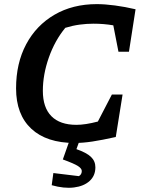

<svg xmlns="http://www.w3.org/2000/svg" viewBox="-20 -684 692 932"><path d="M343 10Q206 10 132 -59Q58 -128 58 -255Q58 -377 107 -469Q156 -561 244.5 -612.5Q333 -664 450 -664Q489 -664 538 -657.5Q587 -651 638 -639L606 -433H555L530 -561Q484 -569 434 -569Q401 -569 367 -564.5Q333 -560 297 -549Q246 -487 217 -404.5Q188 -322 188 -243Q188 -162 229.5 -120Q271 -78 351 -78Q394 -78 455 -94L523 -225H575L542 -19Q475 -4 428.5 3Q382 10 343 10ZM322 -15H371L351 40Q400 57 421.5 77.5Q443 98 443 128Q443 169 415 194.5Q387 220 339 226Q291 232 231 215L239 156L363 171Q377 163 377 146Q377 134 358.5 122Q340 110 285 90Z"/></svg>

Font: Piazzolla SemiBold
Style: Italic
Weight: 600
Italic angle: -11.3°
Designer: Juan Pablo del Peral
Foundry: Huerta Tipografica
Version: Version 1.330